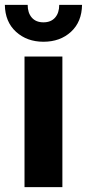

<svg xmlns="http://www.w3.org/2000/svg" viewBox="-29 -771 358 791"><path d="M72 0V-538H228V0ZM150 -599Q82 -599 37 -640Q-8 -681 -9 -751H85Q85 -718 102 -698.5Q119 -679 150 -679Q181 -679 198 -698.5Q215 -718 215 -751H309Q308 -681 263.5 -640Q219 -599 150 -599Z"/></svg>

Font: MOST Montserrat
Style: Bold
Weight: 700
Designer: Julieta Ulanovsky
Foundry: Julieta Ulanovsky
Version: Version 8.000;March 11, 2024;FontCreator 15.0.0.2926 64-bit